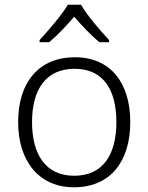

<svg xmlns="http://www.w3.org/2000/svg" viewBox="-20 -785 630 815"><path d="M324 -765H268C243 -722 185 -655 148 -615V-606H189C225 -636 263 -677 295 -714C327 -677 366 -635 402 -606H443V-615C406 -654 348 -722 324 -765ZM533 -267C533 -432 450 -542 298 -542C148 -542 57 -439 57 -267C57 -99 147 10 294 10C449 10 533 -100 533 -267ZM116 -267C116 -408 177 -493 297 -493C422 -493 474 -399 474 -267C474 -131 419 -39 295 -39C173 -39 116 -130 116 -267Z"/></svg>

Font: Noto Sans Gujarati Light
Style: Regular
Weight: 300
Designer: Jelle Bosma - Monotype Design Team, Universal Thirst
Foundry: Monotype Imaging Inc.
Version: Version 2.106